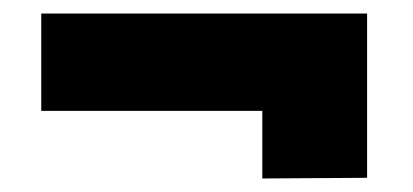

<svg xmlns="http://www.w3.org/2000/svg" viewBox="-20 -401 611 284"><path d="M523 -381V-237H41V-381ZM523 -370V-138L368 -137V-359Z"/></svg>

Font: Exo 2 Black
Style: Regular
Weight: 900
Designer: Natanael Gama
Foundry: Natanael Gama
Version: Version 2.010